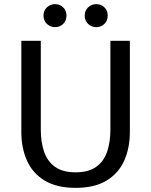

<svg xmlns="http://www.w3.org/2000/svg" viewBox="-20 -897 730 927"><path d="M345 10Q253 10 195 -25.5Q137 -61 110 -122Q83 -183 83 -260V-700H177V-270Q177 -212 192.5 -165.5Q208 -119 245 -92Q282 -65 345 -65Q408 -65 445 -92Q482 -119 497.5 -165.5Q513 -212 513 -270V-700H607V-260Q607 -183 580 -122Q553 -61 495 -25.5Q437 10 345 10ZM445 -766Q422 -766 405.5 -781.5Q389 -797 389 -822Q389 -846 405.5 -861.5Q422 -877 445 -877Q468 -877 484 -861.5Q500 -846 500 -822Q500 -797 484 -781.5Q468 -766 445 -766ZM246 -766Q223 -766 206.5 -781.5Q190 -797 190 -822Q190 -846 206.5 -861.5Q223 -877 246 -877Q269 -877 285 -861.5Q301 -846 301 -822Q301 -797 285 -781.5Q269 -766 246 -766Z"/></svg>

Font: Hedvig Letters Sans
Style: Regular
Weight: 400
Designer: Alexander Örn & Tor Weibull
Foundry: Kanon Foundry
Version: Version 1.000; ttfautohint (v1.8.4.7-5d5b)